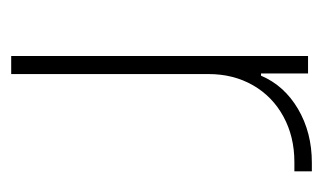

<svg xmlns="http://www.w3.org/2000/svg" viewBox="-137 -440 577 343"><g transform="rotate(90 151.5 -268.5)"><path d="M80.1 -530.3H111.3V-446.3H115.2Q132.8 -487.8 174.8 -512.5Q216.8 -537.1 270.5 -537.1H286.1V-505.9H269.5Q224.1 -505.9 188.2 -486.3Q152.3 -466.8 132.3 -431.9Q112.3 -397 112.3 -352.5V0H80.1Z"/></g></svg>

Font: Pretendard Std Thin
Style: Regular
Weight: 100
Designer: Base glyphs from Inter by Rasmus Andersson; Hangeul glyphs from Noto Sans CJK(Source Han Sans) by Jang Soo-young and Kan
Foundry: Kil Hyung-jin
Version: Version 1.309